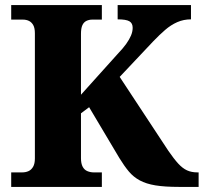

<svg xmlns="http://www.w3.org/2000/svg" viewBox="-20 -734 800 754"><path d="M24 0V-57H67Q81 -57 92 -62Q103 -67 110 -79Q117 -91 117 -112V-603Q117 -624 110.5 -635.5Q104 -647 93.5 -652Q83 -657 70 -657H24V-714H380V-657H342Q330 -657 319.5 -652Q309 -647 303.5 -635Q298 -623 298 -601V-362L441 -521Q463 -544 475.5 -561.5Q488 -579 494.5 -594.5Q501 -610 501 -625Q501 -643 488 -650.5Q475 -658 442 -658V-714H730V-658Q701 -658 676 -647Q651 -636 628.5 -616.5Q606 -597 582 -572L450 -432L641 -142Q663 -110 680 -91.5Q697 -73 714.5 -65Q732 -57 755 -57H760V0H683Q627 0 590.5 -6Q554 -12 529 -25.5Q504 -39 486 -60.5Q468 -82 449 -113L330 -313L298 -289V-113Q298 -92 304.5 -79.5Q311 -67 323 -62Q335 -57 348 -57H380V0Z"/></svg>

Font: Noto Serif Kannada ExtraBold
Style: Regular
Weight: 800
Version: Version 2.003